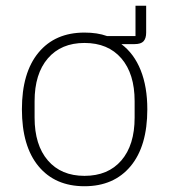

<svg xmlns="http://www.w3.org/2000/svg" viewBox="-20 -634 587 666"><path d="M56 -255Q56 -382 113.5 -451.5Q171 -521 273 -521Q318 -521 351 -509H450V-614H487V-521Q487 -501 478 -491Q469 -481 447 -481H401Q445 -448 468 -390.5Q491 -333 491 -255Q491 -127 433 -57.5Q375 12 273 12Q171 12 113.5 -57.5Q56 -127 56 -255ZM447 -226V-283Q447 -378 401 -431.5Q355 -485 273 -485Q192 -485 146 -431.5Q100 -378 100 -283V-226Q100 -131 146 -77.5Q192 -24 273 -24Q355 -24 401 -77.5Q447 -131 447 -226Z"/></svg>

Font: Anuphan ExtraLight
Style: Regular
Weight: 200
Designer: Cadson Demak
Version: Version 3.001